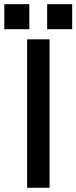

<svg xmlns="http://www.w3.org/2000/svg" viewBox="-45 -879 358 899"><path d="M-24.9 -742.2V-859.4H92.3V-742.2ZM82 0V-694.8H187V0ZM175.8 -742.2V-859.4H293V-742.2Z"/></svg>

Font: CMU Bright
Style: SemiBold
Weight: 600
Version: Version 0.7.0